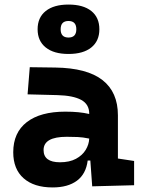

<svg xmlns="http://www.w3.org/2000/svg" viewBox="-20 -820 626 850"><path d="M388.2 4.9 379.9 -109.4H368.2Q360.8 -49.8 320.6 -20Q280.3 9.8 212.9 9.8Q130.4 9.8 84.5 -30.8Q38.6 -71.3 38.6 -146Q38.6 -232.9 98.6 -279.3Q158.7 -325.7 269 -325.7Q301.3 -325.7 326.4 -323.2Q351.6 -320.8 375 -315.4V-316.9Q375 -358.4 339.6 -377.7Q304.2 -397 234.4 -398.9L102.1 -402.3L111.8 -522.5L224.6 -521Q365.2 -519 433.6 -465.6Q502 -412.1 502 -309.6V-118.2L573.7 -107.4V0ZM375 -206.5Q346.7 -212.4 323.7 -213.4Q300.8 -214.4 275.4 -214.4Q172.9 -214.4 172.9 -155.8Q172.9 -101.6 245.6 -101.6Q287.6 -101.6 316.2 -116.9Q344.7 -132.3 359.4 -156.5Q374 -180.7 375 -206.5ZM283.2 -581.1Q218.3 -581.1 182.4 -609.9Q146.5 -638.7 146.5 -690.4Q146.5 -742.7 182.4 -771.2Q218.3 -799.8 283.2 -799.8Q348.6 -799.8 384.3 -771.2Q419.9 -742.7 419.9 -690.4Q419.9 -638.7 384.3 -609.9Q348.6 -581.1 283.2 -581.1ZM283.2 -653.8Q317.9 -653.8 317.9 -690.4Q317.9 -727.1 283.2 -727.1Q248.5 -727.1 248.5 -690.4Q248.5 -653.8 283.2 -653.8Z"/></svg>

Font: Cascadia Code PL
Style: Bold
Weight: 700
Monospace: yes
Designer: Aaron Bell
Foundry: Saja Typeworks
Version: Version 2404.023; ttfautohint (v1.8.4)